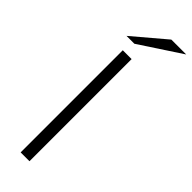

<svg xmlns="http://www.w3.org/2000/svg" viewBox="-303 -931 945 945"><g transform="rotate(45 169.5 -458.5)"><path d="M165 0H103.5V-710.9H165ZM235.4 -917H338.9L121.1 -773.9H66.4Z"/></g></svg>

Font: Ufes Sans Light
Style: Regular
Weight: 200
Designer: Ricardo Esteves & Thais Bronze
Foundry: ProDesignUfes - Ricardo Esteves, Thais Bronze (This is a derivative work, based on Roboto family, by Christian Robertson
Version: Version 2.0